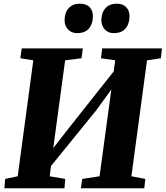

<svg xmlns="http://www.w3.org/2000/svg" viewBox="-20 -1000 880 1020"><path d="M3.5 0 7.5 -49.5 74 -63.5 157 -679.5 88 -690.5 95.5 -743H420L413 -690.5L326 -679.5L254 -147.5L222 -161L353.5 -329.5L625.5 -673L575 -553.5L592 -679.5L516.5 -690.5L523 -743H840.5L834.5 -690.5L761 -679.5L678 -63.5L752 -49.5L746.5 0H409.5L417 -49.5L509 -63.5L580 -587.5L609.5 -577L492 -415L207.5 -64.5L253.5 -139L244 -63.5L326.5 -49.5L322.5 0ZM389 -824Q359.5 -824 341 -844.2Q322.5 -864.5 323 -895Q324 -934.5 345.8 -957.5Q367.5 -980.5 404.5 -980.5Q439.5 -980.5 457 -961Q474.5 -941.5 473.5 -912.5Q473 -872.5 452.2 -848.2Q431.5 -824 389 -824ZM583.5 -824Q554.5 -824 536.2 -844.2Q518 -864.5 518.5 -895Q519.5 -934.5 541.2 -957.5Q563 -980.5 599.5 -980.5Q633.5 -980.5 651.2 -961Q669 -941.5 668 -912.5Q667.5 -872.5 646.8 -848.2Q626 -824 583.5 -824Z"/></svg>

Font: Merriweather 24pt Black
Style: Italic
Weight: 900
Italic angle: -7.8°
Designer: Eben Sorkin
Foundry: Eben Sorkin
Version: Version 2.101